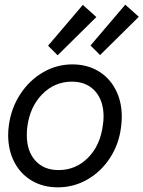

<svg xmlns="http://www.w3.org/2000/svg" viewBox="-20 -793 615 823"><path d="M15 -214Q15 -235 18 -256Q28 -330 67 -389.5Q106 -449 164.5 -483Q223 -517 290 -517Q353 -517 401 -488.5Q449 -460 475.5 -409Q502 -358 502 -293Q502 -272 499 -249Q490 -175 451.5 -116Q413 -57 354.5 -23.5Q296 10 228 10Q165 10 116.5 -18.5Q68 -47 41.5 -98Q15 -149 15 -214ZM421 -257Q424 -277 424 -293Q424 -362 387.5 -402.5Q351 -443 288 -443Q214 -443 161 -389Q108 -335 97 -249Q95 -237 95 -213Q95 -145 131.5 -104.5Q168 -64 231 -64Q305 -64 357.5 -117Q410 -170 421 -257ZM186 -597 335 -772 393 -720 227 -556ZM368 -598 517 -773 575 -721 409 -557Z"/></svg>

Font: Bellota
Style: Bold Italic
Weight: 700
Italic angle: -7.5°
Designer: Kemie Guaida
Foundry: Kemie Guaida
Version: Version 4.001